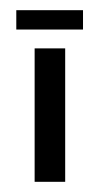

<svg xmlns="http://www.w3.org/2000/svg" viewBox="-20 -357 195 377"><path d="M108 -262H48V0H108ZM12 -337V-299H143V-337Z"/></svg>

Font: Hussar Tani
Style: Dwa
Weight: 700
Foundry: Cannot Into Space Fonts
Version: Version 0.92